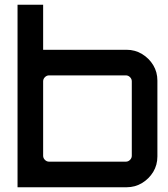

<svg xmlns="http://www.w3.org/2000/svg" viewBox="-20 -790 707 810"><path d="M54 0V-770H162V-580H514Q550 -580 579.5 -562Q609 -544 626.5 -515Q644 -486 644 -450V-130Q644 -94 626.5 -65Q609 -36 579.5 -18Q550 0 514 0ZM187 -108H511Q521 -108 528.5 -115.5Q536 -123 536 -133V-447Q536 -457 528.5 -464.5Q521 -472 511 -472H187Q177 -472 169.5 -464.5Q162 -457 162 -447V-133Q162 -123 169.5 -115.5Q177 -108 187 -108Z"/></svg>

Font: Orbitron Medium
Style: Regular
Weight: 500
Designer: Matt McInerney
Foundry: The League of Moveable Type
Version: Version 2.001